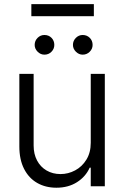

<svg xmlns="http://www.w3.org/2000/svg" viewBox="-20 -879 586 906"><path d="M408.2 -530.3H474.6V0H408.2V-87.9H403.3Q384.3 -45.4 343.3 -19.3Q302.2 6.8 246.1 6.8Q194.8 6.8 155.3 -15.9Q115.7 -38.6 93.5 -82.3Q71.3 -126 71.3 -187.5V-530.3H138.7V-192.4Q138.7 -152.3 154.8 -121.8Q170.9 -91.3 199.7 -74.5Q228.5 -57.6 265.6 -57.6Q301.8 -57.6 334.5 -75Q367.2 -92.3 387.7 -125.7Q408.2 -159.2 408.2 -205.1ZM143.6 -667Q143.6 -686.5 157.2 -700.2Q170.9 -713.9 189.5 -713.9Q210 -713.9 223.1 -700.4Q236.3 -687 236.3 -667Q236.3 -648.4 222.9 -634.8Q209.5 -621.1 189.5 -621.1Q171.4 -621.1 157.5 -635Q143.6 -648.9 143.6 -667ZM324.2 -667Q324.2 -686.5 337.9 -700.2Q351.6 -713.9 370.1 -713.9Q390.1 -713.9 403.6 -700.4Q417 -687 417 -667Q417 -648.4 403.3 -634.8Q389.6 -621.1 370.1 -621.1Q352.1 -621.1 338.1 -635Q324.2 -648.9 324.2 -667ZM422.9 -802.7H127.9V-859.4H422.9Z"/></svg>

Font: Pretendard Light
Style: Regular
Weight: 300
Designer: Base glyphs from Inter by Rasmus Andersson; Hangeul glyphs from Noto Sans CJK(Source Han Sans) by Jang Soo-young and Kan
Foundry: Kil Hyung-jin
Version: Version 1.309